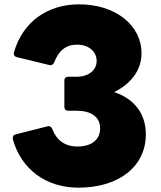

<svg xmlns="http://www.w3.org/2000/svg" viewBox="-20 -808 744 886"><path d="M342 58C529 58 653 -40 653 -188C653 -283 600 -352 507 -383C589 -424 633 -488 633 -562C633 -692 513 -788 345 -788C199 -788 84 -707 44 -565C42 -554 48 -546 59 -544L207 -508C218 -505 225 -510 230 -520C251 -575 285 -602 335 -602C389 -602 426 -571 426 -526C426 -484 388 -454 335 -454H295C284 -454 277 -447 277 -437V-315C277 -304 284 -297 295 -297H333C400 -297 442 -269 442 -216C442 -165 405 -132 338 -132C279 -132 242 -160 221 -213C217 -221 212 -226 205 -226C203 -226 201 -226 199 -225L52 -188C43 -185 39 -180 39 -172C39 -170 39 -168 39 -166C78 -26 193 58 342 58Z"/></svg>

Font: LINE Seed JP App_OTF ExtraBold
Style: Regular
Weight: 800
Designer: LINE & Fontrix & Fontworks
Version: Version 1.013